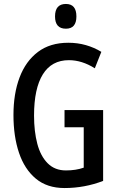

<svg xmlns="http://www.w3.org/2000/svg" viewBox="-20 -940 594 970"><path d="M306 -384H501V-26Q407 10 306 10Q218 10 161 -37.5Q104 -85 76 -168Q48 -251 48 -359Q48 -467 79 -549Q110 -631 171.5 -677.5Q233 -724 325 -724Q372 -724 414 -712Q456 -700 492 -678L459 -595Q394 -636 328 -636Q241 -636 196.5 -564.5Q152 -493 152 -356Q152 -276 168.5 -213.5Q185 -151 221 -115Q257 -79 313 -79Q364 -79 403 -93V-297H306ZM313 -920Q366 -920 366 -857Q366 -795 313 -795Q258 -795 258 -857Q258 -920 313 -920Z"/></svg>

Font: Noto Sans Lao Looped ExtraCondensed Medium
Style: Regular
Weight: 500
Width: 2
Designer: Mark Frömberg, Ben Mitchell
Foundry: The Fontpad Ltd
Version: Version 1.002; ttfautohint (v1.8.4.7-5d5b)